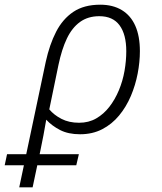

<svg xmlns="http://www.w3.org/2000/svg" viewBox="-104 -562 689 818"><path d="M-84 142 -74 95H232L221 142ZM91 -299Q107 -372 135 -426.5Q163 -481 208.5 -511.5Q254 -542 323 -542Q377 -542 415 -519Q453 -496 472.5 -452Q492 -408 492 -344Q492 -298 482.5 -248.5Q473 -199 453.5 -153Q434 -107 403.5 -70Q373 -33 331.5 -11.5Q290 10 237 10Q187 10 152 -8Q117 -26 93 -52Q87 -16 81 15Q75 46 68 80L35 236H-22ZM233 -39Q274 -39 306 -57.5Q338 -76 362 -107Q386 -138 402.5 -177.5Q419 -217 426.5 -260Q434 -303 434 -344Q434 -415 405.5 -454Q377 -493 319 -493Q271 -493 237 -468.5Q203 -444 181 -398Q159 -352 145 -285L106 -96Q126 -72 158 -55.5Q190 -39 233 -39Z"/></svg>

Font: Noto Sans Display Light
Style: Italic
Weight: 300
Italic angle: -12°
Designer: Monotype Design Team
Foundry: Monotype Imaging Inc.
Version: Version 2.003